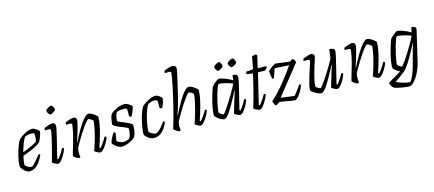

<svg xmlns="http://www.w3.org/2000/svg" viewBox="-65 -1484 5360 2369"><g transform="rotate(-15 2615.0 -300.0)"><path d="M137 0Q123 0 103.5 -12Q84 -24 65.5 -43.5Q47 -63 35 -84Q35 -129 44.5 -178.5Q54 -228 68 -274Q82 -320 96.5 -356Q111 -392 122 -409Q135 -423 164.5 -444.5Q194 -466 231.5 -483Q269 -500 304 -500Q318 -500 337.5 -489Q357 -478 372.5 -464Q388 -450 389 -441Q386 -420 378 -395.5Q370 -371 360.5 -349.5Q351 -328 342 -316Q324 -298 288 -278.5Q252 -259 206.5 -240.5Q161 -222 114 -205Q107 -175 102.5 -145.5Q98 -116 97 -93Q106 -78 130 -63Q154 -48 175 -48Q192 -48 222.5 -83Q253 -118 301 -176Q314 -175 319 -164Q305 -131 280.5 -92.5Q256 -54 220.5 -27Q185 0 137 0ZM124 -248Q155 -259 190.5 -274Q226 -289 258 -305.5Q290 -322 309 -336Q313 -354 315 -370Q317 -390 317.5 -409.5Q318 -429 313 -442Q302 -444 291 -445Q280 -446 272 -446Q247 -446 228 -440.5Q209 -435 195 -428Q177 -402 158 -353.5Q139 -305 124 -248Z M506 0Q496 0 479.5 -6.5Q463 -13 449 -22Q435 -31 432 -37Q439 -58 450.5 -100Q462 -142 475 -192.5Q488 -243 499.5 -291.5Q511 -340 518.5 -376Q526 -412 526 -422Q526 -440 503 -440H451Q451 -458 457 -470Q482 -481 510.5 -490.5Q539 -500 560 -500Q599 -500 599 -459Q599 -445 590.5 -405Q582 -365 568.5 -308.5Q555 -252 538.5 -187Q522 -122 507 -59L518 -52Q528 -62 543.5 -83Q559 -104 574.5 -129.5Q590 -155 600 -175Q608 -175 614 -171.5Q620 -168 622 -164Q616 -143 602.5 -115Q589 -87 571.5 -60.5Q554 -34 537 -17Q520 0 506 0ZM568 -611Q562 -611 553 -621.5Q544 -632 537.5 -645Q531 -658 531 -667Q531 -677 545.5 -688Q560 -699 577.5 -707.5Q595 -716 603 -716Q610 -716 618 -705.5Q626 -695 632 -682Q638 -669 638 -659Q638 -650 624.5 -639Q611 -628 594.5 -619.5Q578 -611 568 -611Z M775 0Q767 0 750.5 -8.5Q734 -17 720 -28Q706 -39 703 -46Q706 -59 715 -90.5Q724 -122 737 -165.5Q750 -209 763 -257Q773 -291 780 -326.5Q787 -362 791.5 -388.5Q796 -415 796 -422Q796 -440 773 -440H721Q721 -458 727 -470Q754 -481 781.5 -490.5Q809 -500 829 -500Q869 -500 869 -459Q869 -448 862 -417.5Q855 -387 843.5 -347Q832 -307 820 -267.5Q808 -228 797 -199L801 -195Q818 -230 839.5 -270.5Q861 -311 885.5 -351.5Q910 -392 934.5 -425.5Q959 -459 981 -479.5Q1003 -500 1021 -500Q1035 -500 1053 -492Q1071 -484 1088.5 -472Q1106 -460 1118.5 -448.5Q1131 -437 1132 -431Q1132 -393 1124 -346Q1116 -299 1104 -251.5Q1092 -204 1079 -162.5Q1066 -121 1057 -93Q1048 -65 1046 -59L1057 -52Q1066 -59 1083 -81.5Q1100 -104 1117 -130.5Q1134 -157 1143 -175Q1152 -175 1158 -171Q1164 -167 1165 -164Q1159 -143 1145 -115.5Q1131 -88 1113 -61.5Q1095 -35 1077 -17.5Q1059 0 1045 0Q1035 0 1019 -6.5Q1003 -13 989.5 -22Q976 -31 973 -38Q978 -49 990.5 -86Q1003 -123 1018 -176Q1033 -229 1045.5 -287.5Q1058 -346 1063 -400Q1051 -414 1032 -425Q1013 -436 1005 -436Q997 -436 977.5 -414Q958 -392 933 -356Q908 -320 882 -279Q856 -238 832.5 -198.5Q809 -159 794 -130Q789 -114 786.5 -97.5Q784 -81 784 -64Q784 -43 790 -13Q788 -10 785.5 -7Q783 -4 775 0Z M1320 0Q1297 0 1272 -13.5Q1247 -27 1228 -45Q1209 -63 1205 -75Q1211 -101 1222.5 -126Q1234 -151 1246 -170Q1258 -189 1263 -195Q1279 -195 1287 -185Q1284 -168 1279 -139.5Q1274 -111 1270 -85Q1285 -72 1308 -61.5Q1331 -51 1353 -51Q1376 -51 1394.5 -57Q1413 -63 1426 -69Q1437 -79 1445 -105Q1453 -131 1456 -157.5Q1459 -184 1456 -197Q1454 -203 1435.5 -211Q1417 -219 1391 -229.5Q1365 -240 1338.5 -251Q1312 -262 1293.5 -273.5Q1275 -285 1272 -295Q1272 -306 1275 -330.5Q1278 -355 1285 -382Q1292 -409 1303 -425Q1313 -436 1340 -453.5Q1367 -471 1405.5 -485.5Q1444 -500 1486 -500Q1499 -500 1519.5 -489.5Q1540 -479 1557 -466Q1574 -453 1574 -444Q1574 -436 1566 -413Q1558 -390 1547 -365.5Q1536 -341 1526 -328Q1508 -328 1500 -338Q1500 -358 1500.5 -389Q1501 -420 1499 -437Q1489 -441 1475 -442.5Q1461 -444 1447 -444Q1419 -444 1397 -438.5Q1375 -433 1368 -430Q1358 -415 1349 -383.5Q1340 -352 1341 -320Q1351 -311 1375 -301Q1399 -291 1428 -279.5Q1457 -268 1482.5 -255Q1508 -242 1520 -227Q1523 -205 1520 -175Q1517 -145 1510 -118Q1503 -91 1492 -75Q1475 -55 1445 -38Q1415 -21 1381.5 -10.5Q1348 0 1320 0Z M1724 0Q1705 0 1682 -12Q1659 -24 1640 -41.5Q1621 -59 1614 -74Q1614 -114 1622 -164.5Q1630 -215 1643 -265.5Q1656 -316 1672 -357.5Q1688 -399 1705 -421Q1723 -435 1751.5 -453.5Q1780 -472 1813.5 -486Q1847 -500 1878 -500Q1892 -500 1910.5 -489.5Q1929 -479 1943 -465.5Q1957 -452 1958 -443Q1954 -412 1942.5 -381Q1931 -350 1920 -331Q1911 -331 1904 -333Q1897 -335 1890 -338Q1890 -351 1890 -371Q1890 -391 1889.5 -410Q1889 -429 1886 -438Q1875 -444 1864 -446Q1853 -448 1846 -448Q1830 -448 1808.5 -441Q1787 -434 1770 -426Q1752 -403 1736 -360Q1720 -317 1707.5 -267Q1695 -217 1688 -170Q1681 -123 1681 -93Q1697 -74 1722.5 -61.5Q1748 -49 1762 -49Q1780 -49 1803.5 -69Q1827 -89 1850 -117Q1873 -145 1889 -170Q1903 -170 1908 -159Q1896 -124 1872.5 -87Q1849 -50 1812.5 -25Q1776 0 1724 0Z M2056 0Q2048 0 2032 -8.5Q2016 -17 2002 -28Q1988 -39 1985 -46Q1993 -72 2004.5 -113.5Q2016 -155 2029 -201Q2042 -247 2051 -284Q2067 -346 2083 -416Q2099 -486 2112.5 -550Q2126 -614 2134 -661Q2142 -708 2142 -724Q2142 -740 2121 -740H2062Q2062 -746 2064 -756Q2066 -766 2068 -770Q2102 -784 2129 -792Q2156 -800 2173 -800Q2190 -800 2205 -791Q2220 -782 2220 -761Q2220 -753 2217.5 -736Q2215 -719 2209 -693L2152 -444Q2141 -396 2127.5 -347.5Q2114 -299 2101.5 -261Q2089 -223 2081 -204L2086 -200Q2103 -234 2124 -274Q2145 -314 2168.5 -354Q2192 -394 2216 -427Q2240 -460 2262.5 -480Q2285 -500 2303 -500Q2317 -500 2335 -492Q2353 -484 2370.5 -472Q2388 -460 2400 -448.5Q2412 -437 2414 -431Q2414 -393 2406 -346Q2398 -299 2385.5 -251Q2373 -203 2360.5 -161.5Q2348 -120 2338.5 -92.5Q2329 -65 2327 -59L2338 -52Q2347 -60 2363.5 -81.5Q2380 -103 2397 -129Q2414 -155 2425 -175Q2441 -175 2446 -164Q2440 -143 2426 -115Q2412 -87 2394 -61Q2376 -35 2358 -17.5Q2340 0 2326 0Q2317 0 2301 -6.5Q2285 -13 2271.5 -22Q2258 -31 2255 -38Q2260 -49 2272.5 -86.5Q2285 -124 2300 -177Q2315 -230 2328 -288Q2341 -346 2346 -399Q2334 -413 2315 -422.5Q2296 -432 2288 -432Q2279 -432 2259.5 -409Q2240 -386 2215 -349.5Q2190 -313 2163.5 -270.5Q2137 -228 2114 -188.5Q2091 -149 2076 -120Q2066 -90 2066 -60Q2066 -51 2067 -39.5Q2068 -28 2071 -13Q2070 -11 2067 -7.5Q2064 -4 2056 0Z M2629 0Q2613 0 2594 -9Q2575 -18 2557 -31Q2539 -44 2527 -56.5Q2515 -69 2513 -75Q2512 -112 2519.5 -157.5Q2527 -203 2538.5 -249.5Q2550 -296 2562 -335.5Q2574 -375 2583.5 -401Q2593 -427 2597 -431Q2605 -440 2623 -456.5Q2641 -473 2659.5 -486.5Q2678 -500 2687 -500Q2703 -500 2732 -491.5Q2761 -483 2794.5 -468Q2828 -453 2857 -435L2864 -500Q2926 -500 2926 -459Q2926 -441 2913.5 -384.5Q2901 -328 2880 -244Q2859 -160 2834 -59L2845 -52Q2854 -61 2869 -82Q2884 -103 2900 -128.5Q2916 -154 2927 -175Q2935 -175 2941 -171.5Q2947 -168 2948 -164Q2942 -143 2928.5 -115Q2915 -87 2898 -61Q2881 -35 2863.5 -17.5Q2846 0 2832 0Q2822 0 2805.5 -6.5Q2789 -13 2775.5 -22Q2762 -31 2759 -37L2810 -210Q2819 -242 2828.5 -269Q2838 -296 2841 -301L2835 -304Q2817 -270 2795.5 -229Q2774 -188 2750.5 -147.5Q2727 -107 2705 -73.5Q2683 -40 2663 -20Q2643 0 2629 0ZM2633 -60Q2637 -60 2652 -79Q2667 -98 2688 -129.5Q2709 -161 2733 -199Q2757 -237 2779.5 -275Q2802 -313 2820 -345Q2838 -377 2846 -397Q2808 -413 2762 -424.5Q2716 -436 2670 -440Q2658 -427 2645.5 -393Q2633 -359 2620.5 -315.5Q2608 -272 2598.5 -228Q2589 -184 2583 -149.5Q2577 -115 2577 -101Q2585 -86 2605 -73Q2625 -60 2633 -60ZM2880 -596Q2874 -596 2865 -606Q2856 -616 2849.5 -629Q2843 -642 2843 -651Q2843 -660 2857 -671.5Q2871 -683 2888.5 -691Q2906 -699 2914 -699Q2921 -699 2929 -689Q2937 -679 2942.5 -665.5Q2948 -652 2948 -643Q2948 -634 2934.5 -623Q2921 -612 2905 -604Q2889 -596 2880 -596ZM2707 -596Q2701 -596 2692 -606Q2683 -616 2676.5 -629Q2670 -642 2670 -651Q2670 -660 2684 -671.5Q2698 -683 2715.5 -691Q2733 -699 2741 -699Q2748 -699 2756 -689Q2764 -679 2769.5 -665.5Q2775 -652 2775 -643Q2775 -634 2762 -623Q2749 -612 2732.5 -604Q2716 -596 2707 -596Z M3081 0Q3071 0 3054 -6.5Q3037 -13 3022.5 -21.5Q3008 -30 3005 -37Q3021 -88 3037.5 -148.5Q3054 -209 3069 -268.5Q3084 -328 3095.5 -377Q3107 -426 3112 -455L3034 -465Q3034 -487 3038 -497L3106 -501Q3117 -502 3123.5 -506.5Q3130 -511 3132 -524L3156 -660Q3178 -669 3208 -673L3222 -657L3186 -500H3290L3299 -488Q3294 -478 3285 -467.5Q3276 -457 3265 -449L3176 -452L3082 -59L3093 -52Q3101 -60 3116 -80Q3131 -100 3148 -126Q3165 -152 3177 -175Q3193 -175 3198 -164Q3192 -143 3178 -115Q3164 -87 3147 -61Q3130 -35 3112.5 -17.5Q3095 0 3081 0Z M3286 0Q3281 0 3273.5 -12Q3266 -24 3260.5 -39.5Q3255 -55 3255 -63Q3298 -99 3342.5 -147Q3387 -195 3429.5 -247.5Q3472 -300 3508 -349.5Q3544 -399 3571 -437L3387 -447L3350 -334Q3343 -329 3327 -329Q3322 -348 3317.5 -374Q3313 -400 3312 -427Q3315 -435 3329 -447Q3343 -459 3360 -471Q3377 -483 3392 -491.5Q3407 -500 3412 -500Q3419 -500 3443 -496.5Q3467 -493 3498 -489Q3529 -485 3555.5 -481.5Q3582 -478 3594 -478Q3600 -478 3611 -489Q3622 -500 3626 -500Q3631 -500 3646 -486.5Q3661 -473 3661 -447L3365 -76L3537 -53Q3544 -60 3561 -81Q3578 -102 3597 -128Q3616 -154 3627 -175Q3635 -175 3641 -171.5Q3647 -168 3649 -164Q3644 -146 3630.5 -118.5Q3617 -91 3599 -64Q3581 -37 3562.5 -18.5Q3544 0 3529 0Q3514 0 3488.5 -4.5Q3463 -9 3434 -14.5Q3405 -20 3379 -24.5Q3353 -29 3338 -29Q3324 -19 3307 -9.5Q3290 0 3286 0Z M3866 0Q3853 0 3832 -8Q3811 -16 3790.5 -28Q3770 -40 3755.5 -51.5Q3741 -63 3739 -69Q3739 -96 3748 -136.5Q3757 -177 3771 -223Q3785 -269 3799 -311Q3813 -353 3822.5 -383.5Q3832 -414 3832 -424Q3832 -440 3809 -440H3756Q3756 -456 3762 -470Q3796 -484 3822 -492Q3848 -500 3865 -500Q3882 -500 3893.5 -489.5Q3905 -479 3905 -462Q3905 -455 3895.5 -425.5Q3886 -396 3872.5 -353.5Q3859 -311 3845.5 -264Q3832 -217 3823 -173Q3814 -129 3814 -98Q3827 -84 3845.5 -73.5Q3864 -63 3871 -63Q3877 -63 3895 -85.5Q3913 -108 3938.5 -144.5Q3964 -181 3991 -224Q4018 -267 4042.5 -308.5Q4067 -350 4083 -382Q4088 -403 4092 -436.5Q4096 -470 4099 -500Q4125 -500 4145.5 -492.5Q4166 -485 4166 -459Q4166 -440 4153.5 -383.5Q4141 -327 4120 -243.5Q4099 -160 4074 -59L4085 -52Q4094 -60 4109.5 -81.5Q4125 -103 4141 -129Q4157 -155 4167 -175Q4182 -175 4189 -164Q4182 -142 4168.5 -114Q4155 -86 4138 -60Q4121 -34 4104 -17Q4087 0 4073 0Q4063 0 4046 -6.5Q4029 -13 4015.5 -22Q4002 -31 3999 -37L4050 -210Q4060 -242 4067.5 -265.5Q4075 -289 4081 -301L4076 -304Q4058 -270 4036 -229Q4014 -188 3991 -147.5Q3968 -107 3945.5 -73.5Q3923 -40 3902.5 -20Q3882 0 3866 0Z M4334 0Q4326 0 4309.5 -8.5Q4293 -17 4279 -28Q4265 -39 4262 -46Q4265 -59 4274 -90.5Q4283 -122 4296 -165.5Q4309 -209 4322 -257Q4332 -291 4339 -326.5Q4346 -362 4350.5 -388.5Q4355 -415 4355 -422Q4355 -440 4332 -440H4280Q4280 -458 4286 -470Q4313 -481 4340.5 -490.5Q4368 -500 4388 -500Q4428 -500 4428 -459Q4428 -448 4421 -417.5Q4414 -387 4402.5 -347Q4391 -307 4379 -267.5Q4367 -228 4356 -199L4360 -195Q4377 -230 4398.5 -270.5Q4420 -311 4444.5 -351.5Q4469 -392 4493.5 -425.5Q4518 -459 4540 -479.5Q4562 -500 4580 -500Q4594 -500 4612 -492Q4630 -484 4647.5 -472Q4665 -460 4677.5 -448.5Q4690 -437 4691 -431Q4691 -393 4683 -346Q4675 -299 4663 -251.5Q4651 -204 4638 -162.5Q4625 -121 4616 -93Q4607 -65 4605 -59L4616 -52Q4625 -59 4642 -81.5Q4659 -104 4676 -130.5Q4693 -157 4702 -175Q4711 -175 4717 -171Q4723 -167 4724 -164Q4718 -143 4704 -115.5Q4690 -88 4672 -61.5Q4654 -35 4636 -17.5Q4618 0 4604 0Q4594 0 4578 -6.5Q4562 -13 4548.5 -22Q4535 -31 4532 -38Q4537 -49 4549.5 -86Q4562 -123 4577 -176Q4592 -229 4604.5 -287.5Q4617 -346 4622 -400Q4610 -414 4591 -425Q4572 -436 4564 -436Q4556 -436 4536.5 -414Q4517 -392 4492 -356Q4467 -320 4441 -279Q4415 -238 4391.5 -198.5Q4368 -159 4353 -130Q4348 -114 4345.5 -97.5Q4343 -81 4343 -64Q4343 -43 4349 -13Q4347 -10 4344.5 -7Q4342 -4 4334 0Z M4933 200Q4921 200 4897.5 197.5Q4874 195 4846 190Q4818 185 4792 179Q4766 173 4748 166Q4726 149 4716 129Q4706 109 4704 98Q4708 90 4735 73.5Q4762 57 4800 35.5Q4838 14 4874 -8Q4843 -22 4819.5 -43Q4796 -64 4791 -75Q4790 -112 4797.5 -157.5Q4805 -203 4816.5 -249Q4828 -295 4840 -334.5Q4852 -374 4861.5 -400Q4871 -426 4875 -430Q4884 -440 4902 -456.5Q4920 -473 4938.5 -486.5Q4957 -500 4966 -500Q4982 -500 5010.5 -491.5Q5039 -483 5072.5 -468.5Q5106 -454 5135 -436L5148 -500Q5158 -500 5171 -497Q5184 -494 5194 -486.5Q5204 -479 5204 -465Q5204 -463 5203 -456Q5202 -449 5199 -436L5110 -57Q5101 -18 5082.5 26.5Q5064 71 5039.5 110.5Q5015 150 4987.5 175Q4960 200 4933 200ZM4911 -60Q4915 -60 4930 -79Q4945 -98 4966.5 -129.5Q4988 -161 5012 -199Q5036 -237 5058.5 -275Q5081 -313 5099 -345.5Q5117 -378 5125 -397Q5087 -413 5041 -424.5Q4995 -436 4948 -440Q4936 -427 4923.5 -392.5Q4911 -358 4898.5 -314Q4886 -270 4876.5 -226Q4867 -182 4861.5 -148Q4856 -114 4856 -101Q4864 -87 4883.5 -73.5Q4903 -60 4911 -60ZM4961 151Q4985 122 5005.5 73.5Q5026 25 5043 -39L5095 -233Q5102 -258 5109 -277.5Q5116 -297 5119 -301L5114 -304Q5071 -225 5030.5 -151.5Q4990 -78 4943 -19Q4933 -6 4911.5 11.5Q4890 29 4865 47Q4840 65 4818.5 80Q4797 95 4786 103Q4800 110 4830.5 121.5Q4861 133 4896.5 142Q4932 151 4961 151Z"/></g></svg>

Font: Texturina Thin
Style: Italic
Weight: 100
Italic angle: -11°
Designer: Guillermo Torres Carreño
Foundry: Omnibus-Type
Version: Version 1.002; ttfautohint (v1.8.3)